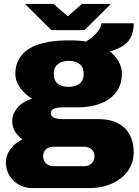

<svg xmlns="http://www.w3.org/2000/svg" viewBox="-20 -745 706 975"><path d="M107 -725 241 -592H409L543 -725H396L324 -662L252 -725ZM143 210H437C555 210 659 141 659 29C659 -69 603 -140 481 -140H301C250 -140 238 -154 238 -171C238 -188 255 -200 301 -200H377C495 -200 599 -252 599 -370C599 -414 576 -455 537 -484C613 -504 659 -541 659 -627H495C495 -608 475 -570 417 -534C395 -538 370 -540 330 -540C182 -540 58 -500 58 -369C58 -318 95 -274 143 -243C87 -229 42 -183 42 -130C42 -92 62 -59 94 -37C50 -17 10 26 10 81C10 154 70 210 143 210ZM328 -304C281 -304 253 -325 253 -370C253 -415 286 -436 328 -436C375 -436 405 -415 405 -370C405 -325 375 -304 328 -304ZM251 99C222 99 199 79 199 48C199 17 222 0 251 0H407C436 0 460 18 460 49C460 80 436 99 407 99Z"/></svg>

Font: Archivo Black
Style: Regular
Weight: 900
Designer: Hector Gatti
Foundry: Omnibus-Type
Version: Version 2.001